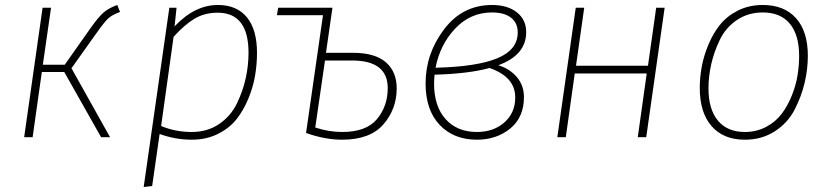

<svg xmlns="http://www.w3.org/2000/svg" viewBox="-20 -551 3328 771"><path d="M451 -531 462 -503Q429 -491 413 -475.5Q397 -460 366 -416L267 -277L422 0H386L238 -262H148L111 0H77L151 -520H185L152 -291H240L345 -440Q375 -482 395 -500Q415 -518 451 -531Z M557 200 660 -520H689L681 -445Q762 -531 855 -531Q931 -531 971.5 -481.5Q1012 -432 1012 -339Q1012 -294 1004.5 -248.5Q997 -203 977.5 -155.5Q958 -108 929.5 -72Q901 -36 854.5 -13Q808 10 750 10Q684 10 621 -13L591 196ZM750 -21Q813 -21 860 -53Q907 -85 931.5 -136Q956 -187 967 -238Q978 -289 978 -339Q978 -500 854 -500Q801 -500 760.5 -475.5Q720 -451 677 -403L627 -45Q684 -21 750 -21Z M1396 -339Q1486 -339 1529.5 -301Q1573 -263 1573 -196Q1573 -113 1519.5 -51.5Q1466 10 1354 10Q1285 10 1209 -17L1277 -490H1092L1097 -520H1315L1289 -339ZM1354 -21Q1451 -21 1494 -73Q1537 -125 1537 -197Q1537 -308 1394 -308H1285L1246 -39Q1300 -21 1354 -21Z M1956 -531Q2018 -531 2055.5 -501.5Q2093 -472 2093 -422Q2093 -330 1981 -289Q2027 -275 2055.5 -241.5Q2084 -208 2084 -161Q2084 -80 2029 -35Q1974 10 1895 10Q1802 10 1745.5 -49.5Q1689 -109 1689 -216Q1689 -335 1763 -433Q1837 -531 1956 -531ZM1956 -501Q1869 -501 1808 -436.5Q1747 -372 1729 -279Q1895 -283 1977 -317Q2059 -351 2059 -421Q2059 -459 2032 -480Q2005 -501 1956 -501ZM1946 -278Q1863 -255 1725 -251Q1723 -227 1723 -216Q1723 -124 1769.5 -72.5Q1816 -21 1895 -21Q1962 -21 2005.5 -59.5Q2049 -98 2049 -160Q2049 -242 1946 -278Z M2541 0 2577 -256H2288L2252 0H2218L2292 -520H2326L2293 -287H2582L2615 -520H2649L2575 0Z M2971 10Q2885 10 2837.5 -44.5Q2790 -99 2790 -198Q2790 -240 2798 -283.5Q2806 -327 2825 -372.5Q2844 -418 2872 -452.5Q2900 -487 2944 -509Q2988 -531 3043 -531Q3129 -531 3176.5 -478Q3224 -425 3224 -327Q3224 -273 3211 -218Q3198 -163 3170.5 -110Q3143 -57 3091 -23.5Q3039 10 2971 10ZM2971 -21Q3018 -21 3056.5 -41.5Q3095 -62 3119 -94Q3143 -126 3159.5 -167Q3176 -208 3182.5 -248Q3189 -288 3189 -326Q3189 -411 3151.5 -456Q3114 -501 3043 -501Q2984 -501 2939 -470.5Q2894 -440 2870.5 -391Q2847 -342 2836 -293Q2825 -244 2825 -196Q2825 -112 2863 -66.5Q2901 -21 2971 -21Z"/></svg>

Font: Fira Sans UltraLight
Style: Italic
Weight: 200
Italic angle: -8°
Designer: Carrois Corporate & Edenspiekermann AG
Foundry: Carrois Corporate GbR & Edenspiekermann AG
Version: Version 4.203;PS 004.203;hotconv 1.0.88;makeotf.lib2.5.64775